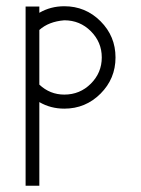

<svg xmlns="http://www.w3.org/2000/svg" viewBox="-20 -345 452 615"><path d="M106 250H62V-324H106V-304Q142 -325 186 -325Q254 -325 302 -277Q350 -229 350 -161Q350 -93 302 -45Q254 3 186 3Q142 3 106 -18ZM186 -42Q236 -42 271 -77Q306 -112 306 -161Q306 -210 271 -245Q236 -280 186 -280Q136 -276 106 -249V-74Q140 -42 186 -42Z"/></svg>

Font: HiLo-Deco
Style: Deco
Weight: 500
Version: Version 001.000